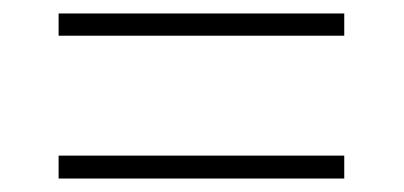

<svg xmlns="http://www.w3.org/2000/svg" viewBox="-20 -499 599 285"><path d="M67 -479V-446H491V-479ZM67 -268V-234H491V-268Z"/></svg>

Font: Noto Serif Sinhala ExtraLight
Style: Regular
Weight: 200
Designer: Jelle Bosma - Monotype Design Team
Foundry: Monotype Imaging Inc.
Version: Version 2.007